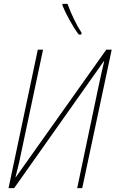

<svg xmlns="http://www.w3.org/2000/svg" viewBox="-20 -970 596 990"><path d="M400 -792V-802Q359 -866 328 -950H302V-942Q315 -909 340 -864Q365 -819 386 -792ZM53 0 515 -654 517 -653Q509 -619 502.5 -590.5Q496 -562 487 -519L378 0H404L556 -714H528L62 -57H60Q68 -91 74 -113.5Q80 -136 87 -172L202 -714H175L24 0Z"/></svg>

Font: Noto Sans Display SemiCondensed Thin
Style: Italic
Weight: 250
Width: 4
Designer: Monotype Design team
Foundry: Monotype Imaging Inc.
Version: 1.000